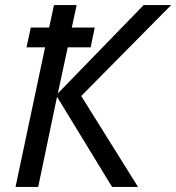

<svg xmlns="http://www.w3.org/2000/svg" viewBox="-20 -734 692 754"><path d="M41 0 157 -548H84L101 -626H173L192 -714H281L262 -626H352L336 -548H246L207 -367L544 -714H652L299 -357L522 0H420L204 -354L130 0Z"/></svg>

Font: Noto IKEA Latin
Style: Italic
Weight: 400
Italic angle: -12°
Designer: Monotype Design Team
Foundry: Monotype Imaging Inc.
Version: Version 1.0